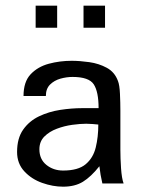

<svg xmlns="http://www.w3.org/2000/svg" viewBox="-20 -666 520 697"><path d="M209 11.7Q171.9 11.7 133.3 -2Q94.7 -15.6 68.4 -43.9Q42 -72.3 42 -114.3Q42 -164.1 64 -195.3Q85.9 -226.6 121.6 -243.7Q157.2 -260.7 198.7 -267.1Q240.2 -273.4 278.3 -273.4H337.9Q337.9 -333 320.3 -359.9Q302.7 -386.7 243.2 -386.7Q221.7 -386.7 199.2 -380.4Q176.8 -374 161.6 -358.9Q146.5 -343.8 146.5 -317.4H65.4Q65.4 -369.1 91.3 -396.5Q117.2 -423.8 157.2 -434.6Q197.3 -445.3 240.2 -445.3Q269.5 -445.3 304.2 -440.4Q338.9 -435.5 367.7 -419.9Q396.5 -404.3 408.2 -372.1Q414.1 -357.4 415.5 -325.2Q417 -293 417 -264.6V-122.1Q417 -91.8 419.4 -55.2Q421.9 -18.6 428.7 0H351.6Q347.7 -16.6 345.2 -31.2Q342.8 -45.9 340.8 -62.5Q310.5 -24.4 281.2 -6.3Q252 11.7 209 11.7ZM209 -46.9Q263.7 -46.9 291 -69.8Q318.4 -92.8 327.6 -130.9Q336.9 -168.9 336.9 -213.9Q330.1 -214.8 315.9 -215.8Q301.8 -216.8 293 -216.8Q271.5 -216.8 242.7 -212.9Q213.9 -209 186.5 -198.7Q159.2 -188.5 141.1 -170.4Q123 -152.3 123 -124Q123 -87.9 148.4 -67.4Q173.8 -46.9 209 -46.9ZM283.2 -565.4V-645.5H361.3V-565.4ZM109.4 -565.4V-645.5H187.5V-565.4Z"/></svg>

Font: Padauk
Style: Regular
Weight: 400
Designer: Debbi Hosken, Becca Hirsbrunner Spalinger
Foundry: SIL International
Version: Version 5.003